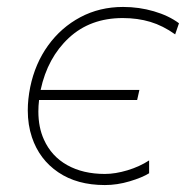

<svg xmlns="http://www.w3.org/2000/svg" viewBox="-20 -524 546 553"><path d="M282 9Q202 9 147.8 -27.8Q93.5 -64.5 72 -128.5Q60 -164.5 60 -206Q60 -238 67 -273Q81 -341 118.5 -393Q156 -445 211.5 -474.5Q267 -504 334.5 -504Q380.5 -504 423.2 -491.5Q466 -479 495.5 -457L484.5 -425Q449.5 -450 413 -461Q376.5 -472 333.5 -472Q240 -472 178.5 -415Q117 -358 97 -265H381.5L375 -236H92.5Q90.5 -219 90.5 -203Q90.5 -157 106.5 -122Q128 -74 173.5 -48.5Q219 -23 282 -23Q312 -23 347 -33.5Q382 -44 409.5 -62V-25Q389.5 -12.5 353.5 -1.8Q317.5 9 282 9Z"/></svg>

Font: Heraclito Thin
Style: Italic
Weight: 100
Italic angle: -12°
Designer: Kostas Bartsokas (font) & Cristiano Sobral (main changes)
Foundry: Kostas Bartsokas (font) & Cristiano Sobral (main changes)
Version: Version 1.00;July 8, 2020;FontCreator 13.0.0.2655 64-bit